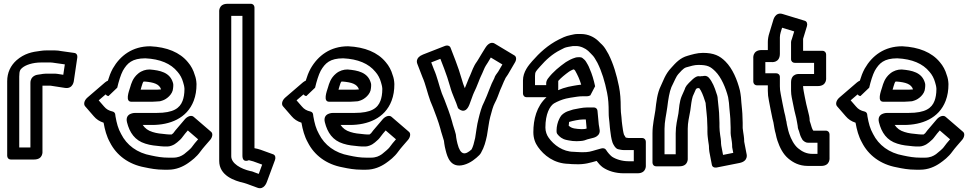

<svg xmlns="http://www.w3.org/2000/svg" viewBox="-20 -827 5146 1017"><path d="M141.1 -45.9H81.9V-421.3C81.9 -454.7 88.8 -459.5 98 -467.8C115.2 -482.5 151.9 -496.1 198.7 -496.1H247.7C254.8 -496.1 262.9 -494.5 271.2 -493.4L323.4 -486L315.2 -430.9L285.2 -435.6C280.8 -436.3 277 -436.9 272.3 -436.9H223.3C210.6 -436.9 201.5 -434.4 195.4 -433.6L181.1 -431.6C177.1 -431 141.1 -426.8 141.1 -387.7ZM160.7 17.9C210.5 17.9 204.9 -26.3 204.9 -26.3L204.9 -373.1L247.6 -373.1C247.9 -373.1 249.7 -373 252.8 -372.4L323.9 -361.4C368.6 -354.5 371.5 -400.9 371.5 -400.9L389.5 -522.9C391.3 -534.9 385.2 -545 373.8 -546.6L303.5 -556.5C294.7 -558.4 282.5 -559.9 272.3 -559.9H223.3C214 -559.9 204.9 -559.2 195.2 -557.6C149.5 -552.4 108.9 -543.5 68 -508.2C36 -479.7 18.1 -442.4 18.1 -396.7V-1.7C18.1 9 25.6 17.9 37.7 17.9Z M842.5 -295.3C860.9 -301.4 895.1 -326.2 896.8 -359.8C897.8 -367.2 897.9 -371.4 897.9 -378.3C897.9 -382 896.8 -385.8 896 -388.7C880.2 -444 826.4 -454.4 774.4 -458.8C773.7 -458.8 772.8 -458.9 772.3 -458.9C752.7 -458.9 731.3 -453.3 712.1 -437.6C682.5 -413.4 674.8 -382.6 669.7 -365.3C662.1 -341.5 642 -288.1 675.7 -288.1H785.7C798.9 -288.1 813.6 -290.1 819.7 -290.1C828.7 -290.1 833.8 -292.4 842.5 -295.3ZM833.3 -353.4C825.8 -352.9 814.8 -351.9 810.3 -351.9H724.9C726.1 -356.4 727.9 -362.9 730.4 -370.7C733.9 -382.8 737 -390.7 739.2 -394.2C740.5 -394.6 742.7 -395 746.7 -395.1C794.8 -391 823.8 -382 833.3 -353.4ZM554.6 -318.2C554.6 -318.2 600.8 -361.7 601 -362.5C608.7 -395.8 619.6 -431.1 630.7 -452.2C654.2 -492.9 679.8 -517.9 750.1 -518.1C827.8 -514.3 884.9 -490.4 920.5 -446.5C933.9 -431.4 944.4 -411.8 949.9 -391.5C952.7 -381.4 956.5 -370.4 957.1 -356.2C957.1 -329.4 953.1 -308.5 947.1 -292.9C932.4 -254 898.5 -228.9 810.3 -228.9H696.3C696.3 -228.9 640 -230.1 652.8 -178.9C666.4 -124.7 694.4 -83.1 749.7 -66.2C777.9 -56.9 805.3 -54.9 831.7 -52.3C838.2 -51.4 842.8 -51.1 848.7 -51.1H867.7C880.4 -51.1 897.2 -58.1 905.3 -63.4C912 -67.9 923.1 -75.7 935.7 -88.3C946.1 -98.8 949.8 -106.9 960.7 -119.6L974.8 -136.1L1029.4 -89.1C1017.2 -75.1 1006.3 -62.4 994.1 -45.3C990.8 -40.4 969.4 -21.3 955 -10.4C939.9 0 923.7 8.1 896.3 8.1H872.3C839 8.1 812.2 3.3 781 -3.4C706.3 -16.6 650.9 -58.6 621.5 -117.4C605.7 -145.5 598.2 -173.4 591.5 -211.8C591 -214.3 590.9 -215.6 590.9 -217.3C590.9 -227.2 584.9 -234.5 576.5 -236.3C556.5 -240.8 543.4 -248.3 531.4 -262.6L502.8 -295.5L539.4 -326.9C543.3 -322.5 547.4 -318.8 554.6 -318.2ZM1020.9 -381.8C1020.1 -399.8 1017.4 -415.3 1011.7 -429.7C1004.7 -454.7 992 -478.5 975.5 -497.5C932.6 -549.9 864.2 -577.7 775.9 -581.9C681.4 -581.9 616.5 -532.4 577.3 -463.8C565.6 -442 558.8 -423.4 551.5 -399.7C546.6 -397.6 541.2 -394.6 536.4 -390.5L443.4 -310.5C424.6 -294.3 422.2 -274.1 430.7 -264.3L476.6 -211.4C490.3 -195.2 506.7 -184.2 528.7 -177.1C535.5 -139.2 544.5 -104.7 562.5 -72.6C596.3 -5.5 660.5 43.9 747 59.4C777.2 65.9 809.5 71.9 847.7 71.9H871.7C913.2 71.9 949.1 55.9 976.3 36.9C994.7 23.9 1020.9 5 1042.1 -25C1054.9 -42.8 1074.2 -63.7 1093.7 -86.6C1104.7 -99.5 1109.1 -119.4 1098.6 -128.4L1005.6 -208.4C992.8 -219.4 971.7 -209.9 959.3 -195.4L919.3 -148.4C912.9 -140.9 906.3 -133.6 897.7 -121.5C896 -120.1 892.3 -117.1 889.5 -114.9H873.3C869.5 -114.9 867 -115 862.3 -115.7C832.8 -118.6 810.6 -120.4 788.3 -127.8C764 -135.1 748.7 -146.8 736 -165.1H785.7C878.6 -165.1 970.4 -199.2 1006.1 -293.2C1016.5 -320.7 1020.9 -348.7 1020.9 -381.8Z M1204.9 -743.1 1264.1 -743.1V-2.7C1264.1 38.7 1298.1 21.5 1298.1 21.5C1306.7 23.5 1314.4 25.6 1321.4 27.7L1368.7 44.9L1350.5 94.1L1326.9 85.4C1324.5 84.6 1316.9 80.5 1306.8 79.3C1255.4 67.6 1204.9 38.8 1204.9 0.7ZM1185.3 -806.9C1135.5 -806.9 1141.1 -762.7 1141.1 -762.7V25.3C1141.1 102.9 1220.5 130.5 1273.5 142.3C1279.5 143.7 1278.7 143.6 1287.4 146.7L1343.9 167.5C1378.8 180.4 1392.7 139 1393.6 136.5L1436.6 20.5C1441.4 7.6 1438.1 -5.6 1427.1 -9.6L1360.6 -33.7C1348.7 -37.4 1339.8 -40.2 1327.9 -42.1V-787.3C1327.9 -798 1320.4 -806.9 1308.3 -806.9Z M1890.5 -295.3C1908.9 -301.4 1943.1 -326.2 1944.8 -359.8C1945.8 -367.2 1945.9 -371.4 1945.9 -378.3C1945.9 -382 1944.8 -385.8 1944 -388.7C1928.2 -444 1874.4 -454.4 1822.4 -458.8C1821.7 -458.8 1820.8 -458.9 1820.3 -458.9C1800.7 -458.9 1779.3 -453.3 1760.1 -437.6C1730.5 -413.4 1722.8 -382.6 1717.7 -365.3C1710.1 -341.5 1690 -288.1 1723.7 -288.1H1833.7C1846.9 -288.1 1861.6 -290.1 1867.7 -290.1C1876.7 -290.1 1881.8 -292.4 1890.5 -295.3ZM1881.3 -353.4C1873.8 -352.9 1862.8 -351.9 1858.3 -351.9H1772.9C1774.1 -356.4 1775.9 -362.9 1778.4 -370.7C1781.9 -382.8 1785 -390.7 1787.2 -394.2C1788.5 -394.6 1790.7 -395 1794.7 -395.1C1842.8 -391 1871.8 -382 1881.3 -353.4ZM1602.6 -318.2C1602.6 -318.2 1648.8 -361.7 1649 -362.5C1656.7 -395.8 1667.6 -431.1 1678.7 -452.2C1702.2 -492.9 1727.8 -517.9 1798.1 -518.1C1875.8 -514.3 1932.9 -490.4 1968.5 -446.5C1981.9 -431.4 1992.4 -411.8 1997.9 -391.5C2000.7 -381.4 2004.5 -370.4 2005.1 -356.2C2005.1 -329.4 2001.1 -308.5 1995.1 -292.9C1980.4 -254 1946.5 -228.9 1858.3 -228.9H1744.3C1744.3 -228.9 1688 -230.1 1700.8 -178.9C1714.4 -124.7 1742.4 -83.1 1797.7 -66.2C1825.9 -56.9 1853.3 -54.9 1879.7 -52.3C1886.2 -51.4 1890.8 -51.1 1896.7 -51.1H1915.7C1928.4 -51.1 1945.2 -58.1 1953.3 -63.4C1960 -67.9 1971.1 -75.7 1983.7 -88.3C1994.1 -98.8 1997.8 -106.9 2008.7 -119.6L2022.8 -136.1L2077.4 -89.1C2065.2 -75.1 2054.3 -62.4 2042.1 -45.3C2038.8 -40.4 2017.4 -21.3 2003 -10.4C1987.9 0 1971.7 8.1 1944.3 8.1H1920.3C1887 8.1 1860.2 3.3 1829 -3.4C1754.3 -16.6 1698.9 -58.6 1669.5 -117.4C1653.7 -145.5 1646.2 -173.4 1639.5 -211.8C1639 -214.3 1638.9 -215.6 1638.9 -217.3C1638.9 -227.2 1632.9 -234.5 1624.5 -236.3C1604.5 -240.8 1591.4 -248.3 1579.4 -262.6L1550.8 -295.5L1587.4 -326.9C1591.3 -322.5 1595.4 -318.8 1602.6 -318.2ZM2068.9 -381.8C2068.1 -399.8 2065.4 -415.3 2059.7 -429.7C2052.7 -454.7 2040 -478.5 2023.5 -497.5C1980.6 -549.9 1912.2 -577.7 1823.9 -581.9C1729.4 -581.9 1664.5 -532.4 1625.3 -463.8C1613.6 -442 1606.8 -423.4 1599.5 -399.7C1594.6 -397.6 1589.2 -394.6 1584.4 -390.5L1491.4 -310.5C1472.6 -294.3 1470.2 -274.1 1478.7 -264.3L1524.6 -211.4C1538.3 -195.2 1554.7 -184.2 1576.7 -177.1C1583.5 -139.2 1592.5 -104.7 1610.5 -72.6C1644.3 -5.5 1708.5 43.9 1795 59.4C1825.2 65.9 1857.5 71.9 1895.7 71.9H1919.7C1961.2 71.9 1997.1 55.9 2024.3 36.9C2042.7 23.9 2068.9 5 2090.1 -25C2102.9 -42.8 2122.2 -63.7 2141.7 -86.6C2152.7 -99.5 2157.1 -119.4 2146.6 -128.4L2053.6 -208.4C2040.8 -219.4 2019.7 -209.9 2007.3 -195.4L1967.3 -148.4C1960.9 -140.9 1954.3 -133.6 1945.7 -121.5C1944 -120.1 1940.3 -117.1 1937.5 -114.9H1921.3C1917.5 -114.9 1915 -115 1910.3 -115.7C1880.8 -118.6 1858.6 -120.4 1836.3 -127.8C1812 -135.1 1796.7 -146.8 1784 -165.1H1833.7C1926.6 -165.1 2018.4 -199.2 2054.1 -293.2C2064.5 -320.7 2068.9 -348.7 2068.9 -381.8Z M2264.2 -496.5 2312.6 -515.4 2332.6 -463.6C2344.8 -431.7 2353.5 -405.2 2363.9 -369.4C2376.3 -322.9 2394.6 -292.4 2406.1 -254C2406.1 -254 2442.6 -213.5 2466.2 -272.5C2475.9 -296.6 2484.5 -324.7 2490 -335.7L2502.3 -362.4C2510.8 -380.8 2520 -408.6 2526.7 -422C2538.3 -445.2 2545.5 -467.3 2553 -478.8C2557.6 -485.2 2559.5 -488.5 2564.1 -496.1C2569.4 -505.2 2575 -514.5 2579.8 -522.3L2641.1 -485.5L2618.8 -447.4C2609.9 -434.5 2602 -426.6 2598.1 -412.3C2587.2 -391.8 2581.9 -379.3 2570.6 -350.1C2561.2 -325.8 2555 -309.6 2545.4 -289.1C2529.7 -259.4 2522.1 -227.4 2515.2 -199.9C2505.4 -164.2 2501.6 -121.8 2496.8 -95.9C2490.4 -67.1 2486.1 -51.5 2477.9 -35.5C2443.7 -4.2 2418.8 -3.7 2403.1 -66.3C2400.1 -77.3 2398.3 -88.1 2396.6 -97.9L2394.7 -113.4C2394.6 -114.3 2394.3 -115.4 2394.2 -116.1C2387.7 -142.2 2379.8 -160.2 2374.2 -184.1C2363 -225.2 2348.3 -261.5 2334.4 -298.5L2320.4 -332.5C2306.3 -371.1 2295.9 -420.9 2278.2 -459.9ZM2220.8 -538.3C2176.3 -520.9 2189.7 -490.8 2190.6 -488.6L2217.8 -418.1C2234 -382.4 2243.6 -335 2259.6 -291.5L2273.6 -257.5C2287.1 -221.5 2301.6 -185.1 2311.8 -147.9C2318 -122 2326 -102.6 2331.5 -81.2L2333.4 -66.1C2335.4 -54 2336.9 -44.4 2340.9 -29.7C2349.4 4 2366.3 65.3 2437 46.2C2472.4 36.7 2500.8 12.5 2518.7 -5.3C2521.7 -8.4 2525.2 -12.8 2527.5 -16.9C2546 -49.6 2552 -75.5 2559.2 -108C2565.6 -141.4 2569.3 -181.3 2576.8 -208.1C2584 -237.2 2592.7 -266.3 2599.9 -279.5C2613.3 -304.1 2619.7 -325.1 2629.4 -349.9C2635.1 -364.7 2642.1 -376.5 2650 -397.8C2651.4 -400.5 2652.7 -401.4 2657.9 -414.2C2660.8 -418.4 2666.6 -426.1 2670.2 -432.2L2708.2 -497.2C2716.4 -511.4 2715.5 -526.9 2705.3 -533.1L2600.3 -596.1C2576.3 -610.5 2556.6 -583.2 2551.3 -574.5C2538.6 -553.6 2526 -534.1 2511.9 -509.9C2509.2 -505.4 2506.4 -501.1 2506.1 -500.7C2487.4 -475.6 2479.8 -449.3 2470.8 -429C2459.8 -406.4 2451.5 -380.3 2442.1 -359.9C2436.2 -374.6 2430.5 -389.5 2426.1 -406.6C2415.1 -444.1 2406.2 -471.2 2393.4 -504.4L2366.4 -574.4C2362.5 -584.5 2350 -588.9 2335.8 -583.3Z M3106.9 -321.8C3106.9 -321.8 3132.3 -369.4 3132.2 -370.1C3125.1 -403.1 3116.3 -434 3103.4 -462.5C3097.2 -480.1 3089.8 -489.9 3084.4 -499.7C3078.8 -509.9 3070 -515.1 3066.5 -518.5C3063 -522 3057 -523.9 3052.3 -523.9L3044.3 -523.9C3034 -523.9 3028.3 -522.8 3014.5 -517.3C3003.7 -512.6 3001.6 -511.9 2993.7 -507.4L2979.7 -499.4C2978.2 -498.6 2976.3 -497.3 2975.3 -496.6C2944.2 -474.4 2909.6 -447.3 2882.2 -410.7C2876.3 -402.9 2873.1 -393 2873.1 -386.7V-375.9L2813.9 -375.9V-425.3C2813.9 -446.7 2819.3 -450.1 2839.8 -473.6C2872.1 -510.7 2906 -541.4 2948 -562.3C2968.5 -572.6 2969.7 -574.9 2990 -578.8C3001.5 -581.3 3009 -582.5 3015 -583.1H3032.7C3055.1 -583.1 3081.3 -570.6 3095.7 -557.3L3108.5 -544.5C3117 -536 3124.8 -528.2 3130.8 -517.9L3144.5 -494.4C3167.8 -447.8 3183.9 -394.5 3195.6 -335.9C3202.3 -302.6 3204.1 -272.9 3204.1 -231.7C3204.1 -206.5 3206 -200.4 3208.2 -177.8C3208.9 -164.8 3209.6 -157.2 3210.4 -152.3L3212.3 -135.7C3214.7 -116.3 3217.4 -92.9 3224.3 -72.4C3226.9 -64.5 3239.7 -38.9 3254.7 -36.5C3261 -35.4 3272.4 -32.1 3284.7 -32.1H3337.1V27.1H3309.3C3275 27.1 3241.5 16.3 3221.5 2.8C3210.9 -5.5 3198.6 -19.6 3189.9 -33.5C3185.2 -41 3175.4 -43.6 3164.6 -40.6L3139.6 -33.6C3109.4 -25.1 3097.9 -19.3 3056.8 -20.9C3037.6 -20.9 3029.6 -22.9 3019.3 -22.9C2961.5 -22.9 2912.8 -59.5 2886.3 -97.4C2876 -111.4 2868.9 -131.2 2868.9 -151.3C2868.9 -224.4 2892.6 -265.3 2914.3 -279.2C2933.3 -290.1 2956.5 -299.7 2978.3 -304.9L3001.7 -309.5C3028.9 -313.3 3044.3 -317.1 3066.7 -317.1H3089.7C3095.1 -317.1 3101.1 -318.8 3106.9 -321.8ZM2936.1 -349.3C2936.5 -351.8 2936.9 -354.8 2936.9 -356.3V-398.3C2951.8 -415.1 2972 -431.6 2994.6 -447.9L3005.1 -453.9C3008.1 -455.4 3011.2 -456.9 3014.9 -458.5C3015.3 -458.6 3016.9 -458.9 3020 -459.5C3022.4 -457.5 3024.8 -455.2 3026.1 -453.5C3040.2 -428.4 3049.7 -408 3058.5 -378.7C3044 -376.9 3028.9 -375 3015.3 -372.2L2989.7 -367.1C2970.5 -362.7 2953.4 -356.8 2936.1 -349.3ZM2874.8 -312.1C2821.9 -263.7 2805.1 -194.3 2805.1 -126.7C2805.1 -94.6 2815 -68.9 2829.7 -48.5C2860 -5.6 2913.6 39.8 2992.8 40.9C3002.2 42.2 3014.7 42.8 3031.2 42.9C3077.5 44.5 3105.2 35.2 3140.2 25.4C3149.8 38.5 3160.1 49.7 3172.5 59.2C3200.8 78.7 3239.8 90.9 3284.7 90.9H3356.7C3406.5 90.9 3400.9 46.7 3400.9 46.7L3400.9 -76.3C3400.9 -87 3393.4 -95.9 3381.3 -95.9H3309.3C3308.4 -95.9 3301.4 -96.9 3294.6 -98.2C3292.3 -101.5 3288.6 -108 3285.1 -113.7C3280.9 -127.3 3277.9 -148.3 3275.7 -166.3L3273.6 -183.8C3273.1 -187.2 3272.5 -193.1 3271.8 -206.2C3269.1 -234.5 3267.9 -233.6 3267.9 -256.3C3267.9 -299 3265.8 -333.1 3258.4 -370C3246.1 -431.4 3229 -488.5 3203.7 -539C3203.6 -539.3 3203.4 -539.7 3203.2 -540.1L3189.2 -564.1C3181.6 -577 3172.5 -588 3161.1 -597.9L3148.3 -610.7C3127.7 -630.1 3096.3 -646.9 3057.3 -646.9H3038.3C3026.6 -646.9 3016.7 -644.4 3002.1 -641.2C2974.9 -635.9 2955.2 -625.2 2940 -617.7C2882.5 -588.9 2836.8 -546.5 2799.2 -503.4C2781 -482.4 2750.1 -447.3 2750.1 -400.7V-331.7C2750.1 -321 2757.6 -312.1 2769.7 -312.1ZM3125.3 -257.9 3091.3 -257.9C3063.6 -257.9 3035.5 -249.9 3019.1 -247.6C3017.1 -247.3 3014.4 -246.6 3012.8 -246L3001.5 -242.3C2991.5 -239.3 2978.9 -236.3 2962.3 -223.8C2955.5 -218.8 2949.6 -211.5 2946.3 -204.9L2941.3 -194.9C2934.4 -181.1 2928.1 -157.4 2928.1 -138.7V-129.7C2928.1 -124.9 2929.5 -120.4 2931.9 -117.3C2942.7 -102.9 2958 -90.2 2981 -85.6L2991.4 -83.5C3010.9 -80.5 3014.3 -79.1 3034.7 -79.1C3043.4 -79.1 3051.6 -79.5 3056.5 -80.2C3071.3 -81 3083.3 -85.7 3091.3 -88.9L3119.7 -96.2C3119.7 -96.2 3165.5 -104 3155.2 -145.1C3154.7 -146.8 3154.8 -149 3154.5 -150.5L3151.7 -166.7C3149.8 -185.6 3146.8 -222.4 3144.7 -241.1C3143.5 -251.6 3135 -257.9 3125.3 -257.9ZM3060 -142.9C3031.8 -144.6 3007.4 -145.3 2992.1 -161.8C2992.5 -164.1 2993.9 -171.2 2993.9 -175.3C2993.9 -179.2 2994.1 -180.2 2994.4 -181.1C3014.2 -187 3048.4 -194.1 3066.7 -194.1H3083C3084.4 -179.2 3085.9 -161.3 3087.3 -146.2C3083.3 -144.8 3078.5 -143.9 3078.3 -143.9C3071.5 -143.9 3071.6 -142.9 3060 -142.9Z M3850.1 -151.7V-121.7C3850.1 -113.2 3852 -105.4 3853.4 -96L3856.4 -76.1C3857.6 -67.9 3858.1 -60.2 3858.1 -53.7V-49.7C3858.1 -48.2 3858.4 -46.2 3858.6 -45.1L3864 -17.3L3809.9 -6.5L3800.5 -55.5C3799.4 -63.3 3798.9 -70.3 3798.9 -78.3C3798.9 -83 3798.3 -87.8 3797.6 -92.2L3794.7 -111.5C3792.7 -128.7 3790.9 -139.3 3790.9 -154.3V-176.3C3790.9 -184.7 3790.5 -193.6 3789.9 -202.3C3789.7 -240.8 3784.2 -269.2 3781.9 -300.3C3781.7 -316.1 3777.1 -328.2 3773.7 -336.8C3766.7 -359.8 3753.7 -395.1 3733.5 -416.7C3720.1 -429.8 3704.2 -423.9 3703.3 -423.9H3697.3C3694.5 -423.9 3690.7 -423.2 3688.4 -422.6C3684.9 -421.7 3675.9 -430.1 3650.5 -408.5C3640.7 -399.3 3629.2 -388 3629.2 -388C3609.3 -368.5 3607.5 -355.3 3607.5 -355.3C3603.7 -347.5 3601.3 -341.9 3598.9 -335.9L3591.4 -319.1C3578.4 -289.8 3576.8 -251.4 3573.5 -226.3C3567.8 -194.6 3559.1 -161.5 3559.1 -120.7V-9.9H3499.9V-145.3C3499.9 -183.8 3509.2 -219 3514.6 -259.6C3519.5 -300.7 3526 -340.5 3536.3 -365.4C3553.8 -400.9 3563.2 -424.8 3572.7 -434.3C3580.4 -442 3598.5 -466.1 3615 -470.3C3638.7 -477 3657.7 -483.1 3678.7 -483.1C3727.6 -483.1 3743 -474.9 3769.5 -448.5C3800 -418 3824.2 -362.1 3836.7 -312.4C3838.5 -303.3 3840.1 -292.6 3841.2 -282.3L3843.2 -256.8C3845.4 -228.2 3849.1 -205.4 3849.1 -178.7C3849.1 -168.9 3850.1 -159.3 3850.1 -151.7ZM3727.1 -151.7V-129.7C3727.1 -109.5 3729.6 -96.3 3731.3 -80.5L3734.4 -59.8C3735 -56.2 3735.1 -54.3 3735.1 -53.7C3735.1 -42.8 3735.8 -33.4 3737.5 -22.5L3750.6 45.9C3752.6 56.7 3762.7 62.8 3775.7 60.3L3896.7 36.3C3946.5 26.4 3934.4 -11.9 3934.4 -11.9L3921.9 -76.7V-78.3C3921.9 -87.8 3921.1 -97.5 3919.6 -107.9L3916.7 -127.2C3916.2 -133.2 3915.1 -142.2 3913.9 -148.7V-176.3C3913.9 -184.8 3913.5 -193.9 3912.9 -204.1C3912.8 -233.8 3908.7 -259.9 3906.8 -285.3L3904.8 -311.7C3903.2 -325.6 3901.7 -335.4 3899.3 -347.6C3885.2 -404 3860.6 -463.5 3822.5 -501.5C3792.4 -531.7 3761.1 -546.9 3703.3 -546.9C3671.9 -546.9 3643.3 -537.5 3623.1 -531.8C3582.6 -521 3558.8 -493.9 3535.8 -468.2C3503.1 -434.2 3492.1 -395.5 3480.3 -372C3460.7 -332.6 3456.4 -285.5 3451.4 -242.4C3446.8 -208.8 3436.1 -167.7 3436.1 -120.7V34.3C3436.1 45 3443.6 53.9 3455.7 53.9L3578.7 53.9C3628.5 53.9 3622.9 9.7 3622.9 9.7V-145.3C3622.9 -178.5 3629.9 -204.3 3636.5 -241.7C3640.4 -270.8 3642.9 -295.8 3649.5 -317L3656.6 -332.9C3659 -338.5 3662.8 -346.5 3665.8 -353.8C3666.9 -355 3667.3 -355.5 3670.7 -358.8C3672.4 -359.2 3674.3 -359.7 3676.3 -360.1H3678.7C3680.5 -360.1 3681.3 -360.2 3683.8 -360C3694.4 -347.9 3706.1 -317.8 3712.1 -298C3715.7 -285.8 3718.1 -283.8 3718.1 -274.7C3718.1 -274.3 3718.2 -273.5 3718.2 -272.9C3720.7 -237.6 3726.1 -208.7 3726.1 -176.7C3726.1 -168.1 3727.1 -159.5 3727.1 -151.7Z M4122.7 -680.2 4186.8 -660.6 4174.4 -620.2C4171.6 -614.6 4170.1 -608.1 4170.1 -603.7V-513.7C4170.1 -501.6 4179 -494.1 4189.7 -494.1H4292.1V-434.9H4214.3C4214.3 -434.9 4170.1 -440.5 4170.1 -390.7V-345.7C4170.1 -321.6 4176.7 -298.5 4179.5 -282.6C4184 -255.3 4191.7 -225.3 4197.6 -201.9C4200.7 -182.7 4204 -171.9 4205.2 -160.3C4205.7 -143.8 4211 -137.2 4211.9 -133.5L4216.9 -116.6C4219.9 -105.4 4225.8 -94.4 4231.3 -85.5C4235.4 -81.6 4244.9 -71.1 4259.7 -71.1H4310.1V-11.9H4284.3C4251.2 -11.9 4228.7 -24.1 4207.3 -41.6C4186.4 -58.9 4170.1 -89.7 4159.9 -120.2L4155.2 -136.2L4151.3 -153.5C4149.7 -161 4147.4 -168.8 4146.8 -174.7C4146.5 -181.3 4145.5 -183.9 4144.1 -188.4C4142.7 -195.6 4141.6 -204.2 4139.2 -214.1L4134.3 -233.6C4127.8 -266 4121.6 -294.2 4115.4 -329C4112.2 -343.8 4110.9 -356.6 4110.9 -370.3V-419.3C4110.9 -431.4 4102 -438.9 4091.3 -438.9L4033.9 -438.9V-498.1H4066.7C4066.7 -498.1 4110.9 -492.5 4110.9 -542.3L4110.9 -629.3C4110.9 -646.8 4118.5 -666.2 4122.7 -680.2ZM4279.1 -153.5 4274.1 -170.4C4271.6 -179.7 4269 -185.6 4268.9 -186.4C4268.8 -205.9 4264 -221.8 4260.2 -237.1C4254.1 -261.5 4246.8 -290 4242.5 -315.4C4239.2 -334.1 4233.9 -356.4 4233.9 -370.3V-371.1L4311.7 -371.1C4361.5 -371.1 4355.9 -415.3 4355.9 -415.3L4355.9 -538.3C4355.9 -549 4348.4 -557.9 4336.3 -557.9H4233.9V-621.4L4254.4 -688.8C4257.9 -700.4 4254.4 -713.4 4243.1 -716.9L4125.1 -752.9C4085.6 -765 4075.6 -719.3 4075.6 -719.3C4068.6 -696.3 4061.9 -674.4 4054.8 -650.7C4050 -636.1 4047.1 -619.5 4047.1 -604.7V-561.9H4014.3C3964.5 -561.9 3970.1 -517.7 3970.1 -517.7V-394.7C3970.1 -384 3977.6 -375.1 3989.7 -375.1H4047.1V-345.7C4047.1 -328.4 4048.8 -312.5 4052.6 -295C4058.6 -260.7 4065.2 -230.7 4071.7 -198.4L4076.7 -178.6C4080.9 -155.9 4082.4 -139.1 4088.9 -117.7L4092.7 -100.5C4092.8 -100.2 4092.9 -99.5 4093 -99.1L4098.1 -81.8C4110.1 -45.9 4127.7 -10.3 4156.7 13.6C4181.1 33.6 4212.4 51.9 4259.7 51.9L4329.7 51.9C4379.5 51.9 4373.9 7.7 4373.9 7.7V-115.3C4373.9 -126 4366.4 -134.9 4354.3 -134.9H4288.2C4284.9 -138.1 4280.1 -149.5 4279.1 -153.5Z M4825.5 -295.3C4843.9 -301.4 4878.1 -326.2 4879.8 -359.8C4880.8 -367.2 4880.9 -371.4 4880.9 -378.3C4880.9 -382 4879.8 -385.8 4879 -388.7C4863.2 -444 4809.4 -454.4 4757.4 -458.8C4756.7 -458.8 4755.8 -458.9 4755.3 -458.9C4735.7 -458.9 4714.3 -453.3 4695.1 -437.6C4665.5 -413.4 4657.8 -382.6 4652.7 -365.3C4645.1 -341.5 4625 -288.1 4658.7 -288.1H4768.7C4781.9 -288.1 4796.6 -290.1 4802.7 -290.1C4811.7 -290.1 4816.8 -292.4 4825.5 -295.3ZM4816.3 -353.4C4808.8 -352.9 4797.8 -351.9 4793.3 -351.9H4707.9C4709.1 -356.4 4710.9 -362.9 4713.4 -370.7C4716.9 -382.8 4720 -390.7 4722.2 -394.2C4723.5 -394.6 4725.7 -395 4729.7 -395.1C4777.8 -391 4806.8 -382 4816.3 -353.4ZM4537.6 -318.2C4537.6 -318.2 4583.8 -361.7 4584 -362.5C4591.7 -395.8 4602.6 -431.1 4613.7 -452.2C4637.2 -492.9 4662.8 -517.9 4733.1 -518.1C4810.8 -514.3 4867.9 -490.4 4903.5 -446.5C4916.9 -431.4 4927.4 -411.8 4932.9 -391.5C4935.7 -381.4 4939.5 -370.4 4940.1 -356.2C4940.1 -329.4 4936.1 -308.5 4930.1 -292.9C4915.4 -254 4881.5 -228.9 4793.3 -228.9H4679.3C4679.3 -228.9 4623 -230.1 4635.8 -178.9C4649.4 -124.7 4677.4 -83.1 4732.7 -66.2C4760.9 -56.9 4788.3 -54.9 4814.7 -52.3C4821.2 -51.4 4825.8 -51.1 4831.7 -51.1H4850.7C4863.4 -51.1 4880.2 -58.1 4888.3 -63.4C4895 -67.9 4906.1 -75.7 4918.7 -88.3C4929.1 -98.8 4932.8 -106.9 4943.7 -119.6L4957.8 -136.1L5012.4 -89.1C5000.2 -75.1 4989.3 -62.4 4977.1 -45.3C4973.8 -40.4 4952.4 -21.3 4938 -10.4C4922.9 0 4906.7 8.1 4879.3 8.1H4855.3C4822 8.1 4795.2 3.3 4764 -3.4C4689.3 -16.6 4633.9 -58.6 4604.5 -117.4C4588.7 -145.5 4581.2 -173.4 4574.5 -211.8C4574 -214.3 4573.9 -215.6 4573.9 -217.3C4573.9 -227.2 4567.9 -234.5 4559.5 -236.3C4539.5 -240.8 4526.4 -248.3 4514.4 -262.6L4485.8 -295.5L4522.4 -326.9C4526.3 -322.5 4530.4 -318.8 4537.6 -318.2ZM5003.9 -381.8C5003.1 -399.8 5000.4 -415.3 4994.7 -429.7C4987.7 -454.7 4975 -478.5 4958.5 -497.5C4915.6 -549.9 4847.2 -577.7 4758.9 -581.9C4664.4 -581.9 4599.5 -532.4 4560.3 -463.8C4548.6 -442 4541.8 -423.4 4534.5 -399.7C4529.6 -397.6 4524.2 -394.6 4519.4 -390.5L4426.4 -310.5C4407.6 -294.3 4405.2 -274.1 4413.7 -264.3L4459.6 -211.4C4473.3 -195.2 4489.7 -184.2 4511.7 -177.1C4518.5 -139.2 4527.5 -104.7 4545.5 -72.6C4579.3 -5.5 4643.5 43.9 4730 59.4C4760.2 65.9 4792.5 71.9 4830.7 71.9H4854.7C4896.2 71.9 4932.1 55.9 4959.3 36.9C4977.7 23.9 5003.9 5 5025.1 -25C5037.9 -42.8 5057.2 -63.7 5076.7 -86.6C5087.7 -99.5 5092.1 -119.4 5081.6 -128.4L4988.6 -208.4C4975.8 -219.4 4954.7 -209.9 4942.3 -195.4L4902.3 -148.4C4895.9 -140.9 4889.3 -133.6 4880.7 -121.5C4879 -120.1 4875.3 -117.1 4872.5 -114.9H4856.3C4852.5 -114.9 4850 -115 4845.3 -115.7C4815.8 -118.6 4793.6 -120.4 4771.3 -127.8C4747 -135.1 4731.7 -146.8 4719 -165.1H4768.7C4861.6 -165.1 4953.4 -199.2 4989.1 -293.2C4999.5 -320.7 5003.9 -348.7 5003.9 -381.8Z"/></svg>

Font: Tape
Style: Regular
Weight: 500
Foundry: Cannot Into Space Fonts
Version: Version 0.97